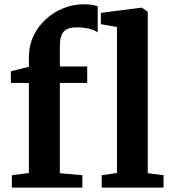

<svg xmlns="http://www.w3.org/2000/svg" viewBox="-20 -854 781 874"><path d="M34 0V-56.5L111.5 -66.5V-476.5H29.5V-529.5L111.5 -550V-594.5Q111.5 -645.5 131.8 -689Q152 -732.5 187.2 -765.2Q222.5 -798 267.5 -816.2Q312.5 -834.5 361.5 -834.5Q388 -834.5 403.2 -831.2Q418.5 -828 425 -825.5L424.5 -706.5Q411.5 -717 385.8 -723.2Q360 -729.5 330 -729.5Q302.5 -729.5 285.5 -721.5Q268.5 -713.5 260.5 -695Q252.5 -676.5 252.5 -645.5V-551.5H377V-476.5H252.5V-65.5L355 -56.5V0ZM512.5 -66.5V-731L439 -744V-795.5L623 -819H626L652.5 -800.5V-65.5L724.5 -56.5V0H443V-56.5Z"/></svg>

Font: Merriweather 28pt
Style: Bold
Weight: 700
Version: Version 2.100